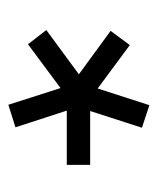

<svg xmlns="http://www.w3.org/2000/svg" viewBox="21 -767 378 460"><g transform="rotate(90 210.0 -537.0)"><path d="M231 -368 191 -493 86 -415 52 -459 158 -537 54 -613 88 -659 192 -582 232 -706 286 -688 246 -564H375V-508H245L285 -385Z"/></g></svg>

Font: Cairo Medium
Style: Regular
Weight: 500
Designer: Mohamed Gaber, Accademia di Belle Arti di Urbino
Foundry: Kief Type Foundry, Accademia di Belle Arti di Urbino
Version: Version 3.117